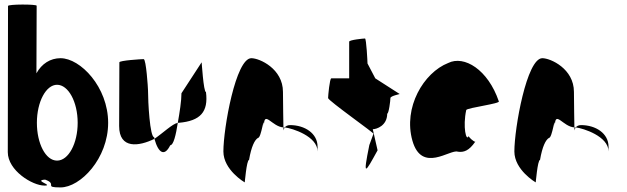

<svg xmlns="http://www.w3.org/2000/svg" viewBox="-20 -810 2736 838"><path d="M14 -146C14 -66 121 0 174 0C217 0 123 -23 177 -26C233 -6 168 8 244 8C331 8 452 -118 452 -274C452 -430 331 -556 244 -556C200 -556 162 -532 139 -490L140 -785C140 -792 15 -792 15 -784ZM141 -274C141 -366 181 -440 229 -440C278 -440 319 -366 319 -274C319 -184 279 -109 229 -109C179 -109 141 -184 141 -274Z M500 -260C500 -158 587 -171 654 -204C653 -206 654 -209 653 -211C634 -211 626 -366 626 -416C626 -424 618 -552 607 -552C597 -552 501 -546 501 -538C501 -538 500 -340 500 -260ZM654 -204C672 -139 699 -127 723 -176C737 -176 748 -221 756 -274C733 -270 692 -230 654 -204ZM756 -274H760C855 -282 890 -322 879 -408C868 -408 860 -546 860 -538L772 -403C772 -370 764 -319 756 -274Z M955 -149C955 -68 1048 -14 1048 -14C1048 -6 1056 -112 1067 -112C1077 -171 1092 -200 1106 -208C1121 -208 1132 -314 1132 -261C1132 -331 1168 -256 1217 -254C1217 -281 1215 -346 1215 -409C1215 -510 1113 -556 1077 -556C1009 -556 955 -250 955 -149ZM1217 -254C1218 -246 1217 -242 1218 -241C1218 -237 1217 -246 1223 -254ZM1223 -254C1256 -250 1366 -215 1366 -149V-170C1366 -228 1310 -264 1246 -264C1234 -264 1227 -259 1223 -254Z M1412 -382C1412 -371 1618 -226 1610 -226L1592 -177C1563 -34 1573 -54 1628 -154L1607 -246C1623 -246 1670 -261 1670 -314C1677 -314 1684 -371 1684 -382C1684 -392 1731 -400 1724 -400L1618 -468L1584 -533C1584 -540 1579 -642 1573 -642C1567 -642 1504 -636 1504 -628V-468H1426C1419 -468 1412 -392 1412 -382Z M1780 -196C1821 -52 1945 -160 1978 -148C2004 -144 2027 -152 2054 -191C2046 -193 2024 -212 2026 -217C2015 -188 1999 -257 2015 -330C2021 -340 2167 -358 2157 -368C2110 -506 2006 -570 1936 -535C1829 -493 1739 -341 1780 -196ZM2026 -217C2026 -217 2026 -218 2026 -218C2026 -218 2026 -217 2026 -217ZM2055 -192 2054 -191C2056 -191 2056 -191 2055 -190Z M2225 -149C2225 -68 2318 -14 2318 -14C2318 -6 2326 -112 2337 -112C2347 -171 2362 -200 2376 -208C2391 -208 2402 -314 2402 -261C2402 -331 2438 -256 2487 -254C2487 -281 2485 -346 2485 -409C2485 -510 2383 -556 2347 -556C2279 -556 2225 -250 2225 -149ZM2487 -254C2488 -246 2487 -242 2488 -241C2488 -237 2487 -246 2493 -254ZM2493 -254C2526 -250 2636 -215 2636 -149V-170C2636 -228 2580 -264 2516 -264C2504 -264 2497 -259 2493 -254Z"/></svg>

Font: Ampere
Style: UltCnd
Weight: 400
Version: Version 1